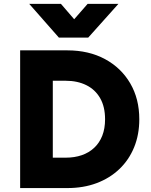

<svg xmlns="http://www.w3.org/2000/svg" viewBox="-20 -956 767 976"><path d="M82.4 0V-700H322.4Q431.2 -700 513.7 -655.6Q596.1 -611.1 642.1 -532.2Q688.1 -453.4 688.1 -349.8Q688.1 -272 661.9 -207.6Q635.6 -143.2 587.1 -96.9Q538.6 -50.5 471.5 -25.2Q404.4 0 322.4 0ZM248.4 -154.5H313.9Q358.8 -154.5 395.4 -167.1Q432 -179.6 458.7 -204.6Q485.4 -229.5 499.8 -265.9Q514.1 -302.4 514.1 -349.8Q514.1 -413.4 489 -457.1Q463.9 -500.8 418.8 -523.1Q373.6 -545.5 313.9 -545.5H248.4ZM279.4 -764.8 128.4 -936.5H289.6L357.1 -858.2L425.6 -936.5H582.1L428.4 -764.8Z"/></svg>

Font: Geologica Thin
Style: Regular
Weight: 100
Version: Version 1.010;gftools[0.9.28]